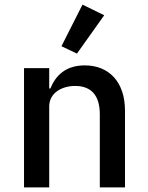

<svg xmlns="http://www.w3.org/2000/svg" viewBox="-20 -811 640 831"><path d="M431 -745 337 -791 246 -611 313 -579ZM193 0V-350C193 -410 249 -439 305 -439C375 -439 412 -398 412 -316V0H521V-332C521 -457 451 -528 347 -528C262 -528 220 -482 198 -428H193V-516H84V0Z"/></svg>

Font: IBM Plex Mono Medm
Style: Regular
Weight: 500
Monospace: yes
Designer: Mike Abbink, Paul van der Laan, Pieter van Rosmalen
Foundry: Bold Monday
Version: Version 2.004